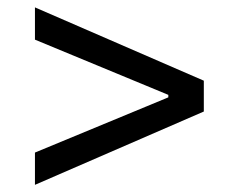

<svg xmlns="http://www.w3.org/2000/svg" viewBox="-20 -608 626 523"><path d="M75.2 -104.5V-192.4L438.5 -342.8V-349.6L75.2 -500V-587.9L535.2 -388.2V-304.2Z"/></svg>

Font: Cascadia Mono NF SemiLight
Style: Regular
Weight: 350
Monospace: yes
Designer: Aaron Bell
Foundry: Saja Typeworks
Version: Version 2404.023; ttfautohint (v1.8.4)